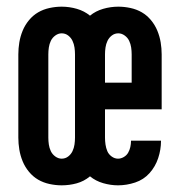

<svg xmlns="http://www.w3.org/2000/svg" viewBox="-20 -548 540 576"><path d="M165 8Q147 8 128.5 4Q110 0 94.5 -9Q79 -18 67 -32.5Q55 -47 48 -64Q41 -81 38 -99Q35 -117 35 -135V-385Q35 -403 38 -421Q41 -439 48 -456Q55 -473 67 -487.5Q79 -502 94.5 -511Q110 -520 128.5 -524Q147 -528 165 -528Q188 -528 210.5 -521.5Q233 -515 250 -501Q267 -515 289.5 -521.5Q312 -528 335 -528Q353 -528 371.5 -524Q390 -520 405.5 -511Q421 -502 433 -487.5Q445 -473 452 -456Q459 -439 462 -421Q465 -403 465 -385V-220H295V-135Q295 -125 296.5 -114.5Q298 -104 302 -94.5Q306 -85 315 -78.5Q324 -72 334 -72Q343 -72 351.5 -77Q360 -82 364.5 -90Q369 -98 371 -107Q373 -116 373 -125V-126H463V-125Q463 -99 454.5 -73.5Q446 -48 428.5 -28.5Q411 -9 385.5 -0.5Q360 8 334 8Q312 8 289.5 1.5Q267 -5 250 -19Q232 -4 210 2Q188 8 165 8ZM295 -300H375V-385Q375 -395 373.5 -405.5Q372 -416 367.5 -425.5Q363 -435 354 -441.5Q345 -448 335 -448Q324 -448 315.5 -441.5Q307 -435 302.5 -425.5Q298 -416 296.5 -405.5Q295 -395 295 -385ZM165 -72Q176 -72 184.5 -78.5Q193 -85 197.5 -94.5Q202 -104 203.5 -114.5Q205 -125 205 -135V-385Q205 -395 203.5 -405.5Q202 -416 197.5 -425.5Q193 -435 184.5 -441.5Q176 -448 165 -448Q155 -448 146 -441.5Q137 -435 132.5 -425.5Q128 -416 126.5 -405.5Q125 -395 125 -385V-135Q125 -125 126.5 -114.5Q128 -104 132.5 -94.5Q137 -85 146 -78.5Q155 -72 165 -72Z"/></svg>

Font: Iosevka SS18 Medium
Style: Regular
Weight: 500
Monospace: yes
Designer: Belleve Invis
Foundry: Belleve Invis
Version: Version 25.1.1; ttfautohint (v1.8.4)